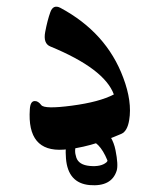

<svg xmlns="http://www.w3.org/2000/svg" viewBox="-20 -423 491 569"><path d="M129.4 -285.2Q107.4 -293.9 114 -328.6Q120.6 -363.3 129.2 -387Q137.7 -410.6 158.7 -399.9Q295.4 -326.7 345.2 -192.9Q372.1 -121.6 362.8 -66.9Q357.4 -34.2 339.8 -26.4Q242.7 15.6 168 20.5Q59.6 27.8 68.4 -99.1Q69.8 -123.5 83 -123.5Q92.8 -124 102.3 -111.6Q111.8 -99.1 193.1 -109.9Q274.4 -120.6 317.4 -143.1Q289.6 -219.2 129.4 -285.2ZM245.6 125.5Q181.2 119.6 175.5 46.4Q169.9 -26.9 201.7 -54.7Q233.4 -82.5 280.8 -46.9Q313.5 -22 322.3 22Q331.1 65.9 325.7 83Q310.5 130.9 245.6 125.5ZM298.3 52.2Q273.9 -7.3 237.8 -8.8Q215.3 -9.8 207 5.9Q198.7 21.5 206.1 43.7Q213.4 65.9 246.3 68.8Q279.3 71.8 295.4 58.1Q298.8 55.2 298.3 52.2Z"/></svg>

Font: Amiri
Style: Bold Slanted
Weight: 700
Italic angle: 9°
Designer: Khaled Hosny
Version: Version 000.107